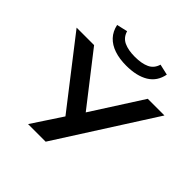

<svg xmlns="http://www.w3.org/2000/svg" viewBox="-248 -1127 1320 1320"><g transform="rotate(45 412.0 -466.5)"><path d="M218 0 374 -237 381 -195 -15 -705H155L458 -316H428L677 -705H839L389 0ZM410 -761Q345 -761 294.5 -778Q244 -795 212 -829Q180 -863 169 -915L248 -933Q262 -885 303.5 -865.5Q345 -846 410 -846Q476 -846 517.5 -865.5Q559 -885 573 -933L652 -915Q637 -837 574.5 -799Q512 -761 410 -761Z"/></g></svg>

Font: Nunito Sans 10pt Expanded
Style: Bold
Weight: 700
Width: 7
Designer: Vernon Adams
Foundry: Vernon Adams
Version: Version 3.101;gftools[0.9.27]